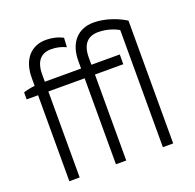

<svg xmlns="http://www.w3.org/2000/svg" viewBox="-126 -850 993 980"><g transform="rotate(-20 370.5 -359.5)"><path d="M88 0H144V-467H341V0H397V-467H551V-520H397V-559C397 -631 429 -665 486 -665C531 -665 571 -651 596 -636V0H652V-667C614 -691 548 -719 480 -719C395 -719 341 -660 341 -562V-520H144V-559C144 -631 175 -665 231 -665C259 -665 285 -659 310 -647L313 -697C289 -711 253 -719 222 -719C140 -719 88 -660 88 -562V-518C68 -516 44 -511 26 -505V-467H88Z"/></g></svg>

Font: Fixel Text Light
Style: Regular
Weight: 300
Width: 4
Designer: AlfaBravo + MacPaw
Foundry: Kyrylo Tkachov, Marchela Mozhyna, Serhii Makarenko, Maria Weinstein, Zakhar Kryvoshyya
Version: Version 1.211